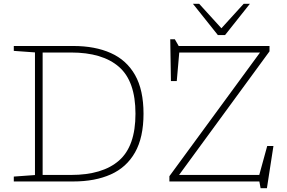

<svg xmlns="http://www.w3.org/2000/svg" viewBox="-20 -947 1498 1002"><path d="M52 0V-25.5L162.5 -33.5V-673.5L52 -681.5V-707H362.5Q476 -707 558.2 -670.2Q640.5 -633.5 684.8 -555.5Q729 -477.5 729 -353.5Q729 -230 684.8 -151.8Q640.5 -73.5 558.2 -36.8Q476 0 362.5 0ZM687 -353.5Q687 -523 601 -598Q515 -673 350.5 -673H202.5V-34H350.5Q515 -34 601 -109Q687 -184 687 -353.5ZM1386.5 -707V-679L914.5 -34H1333L1374.5 -185H1407L1373 35H1340L1333.5 0H864V-27.5L1337 -673H915.5L902.5 -524H872L868.5 -742H892.5L912.5 -707ZM1284 -927 1154.5 -764H1117L987 -927H1019.5L1135.5 -799.5L1251.5 -927Z"/></svg>

Font: Newsreader Caption ExtraLight
Style: Regular
Weight: 275
Designer: Hugues Gentile
Foundry: Production Type
Version: Version 1.001